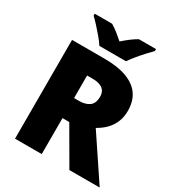

<svg xmlns="http://www.w3.org/2000/svg" viewBox="-213 -1064 1115 1202"><g transform="rotate(30 344.5 -463.5)"><path d="M311 -714Q408 -714 472.5 -690Q537 -666 569.5 -619.5Q602 -573 602 -503Q602 -460 587.5 -424Q573 -388 546 -360Q519 -332 481 -311L689 0H470L319 -260H270V0H77V-714ZM308 -568H270V-405H306Q350 -405 378.5 -424.5Q407 -444 407 -494Q407 -517 397 -533.5Q387 -550 365 -559Q343 -568 308 -568ZM244 -767Q229 -790 206.5 -817Q184 -844 160.5 -869.5Q137 -895 118 -913V-927H244Q270 -911 291.5 -894Q313 -877 339 -854Q365 -877 388 -894.5Q411 -912 437 -927H561V-913Q544 -896 520.5 -870.5Q497 -845 474.5 -817.5Q452 -790 436 -767Z"/></g></svg>

Font: Noto Sans Cham Black
Style: Regular
Weight: 900
Version: Version 2.002